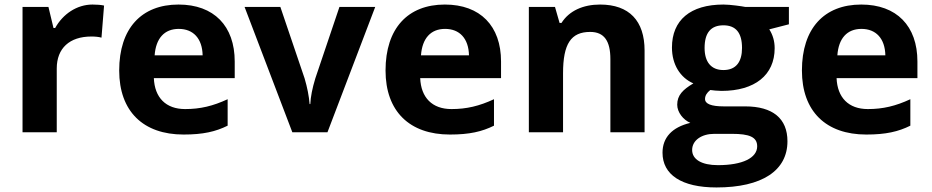

<svg xmlns="http://www.w3.org/2000/svg" viewBox="-20 -576 4058 836"><path d="M382.8 -556.2C314.9 -556.2 253.9 -515.1 220.2 -454.1H212.9L190.9 -545.9H78.1V0H227.1V-277.8C227.1 -365.7 282.7 -417 377.9 -417C395 -417 409.7 -415.5 421.9 -412.1L433.1 -551.8C419.9 -554.7 402.8 -556.2 382.8 -556.2Z M779.3 9.8C864.7 9.8 918.9 -2.9 971.2 -28.8V-144C907.2 -114.3 852.1 -101.1 786.1 -101.1C701.7 -101.1 653.3 -151.4 649.9 -235.8H1002V-308.1C1002 -462.9 911.6 -556.2 757.3 -556.2C595.7 -556.2 499 -452.1 499 -269C499 -91.3 603.5 9.8 779.3 9.8ZM758.3 -450.2C821.3 -450.2 860.8 -408.7 862.3 -335H653.3C658.7 -408.7 695.3 -450.2 758.3 -450.2Z M1405.8 0 1613.8 -545.9H1458L1353 -234.9C1339.8 -191.4 1332.5 -154.3 1331.1 -123H1328.1C1325.2 -158.2 1317.9 -195.3 1306.2 -234.9L1200.7 -545.9H1044.9L1252.9 0Z M1939 9.8C2024.4 9.8 2078.6 -2.9 2130.9 -28.8V-144C2066.9 -114.3 2011.7 -101.1 1945.8 -101.1C1861.3 -101.1 1813 -151.4 1809.6 -235.8H2161.6V-308.1C2161.6 -462.9 2071.3 -556.2 1917 -556.2C1755.4 -556.2 1658.7 -452.1 1658.7 -269C1658.7 -91.3 1763.2 9.8 1939 9.8ZM1918 -450.2C1981 -450.2 2020.5 -408.7 2022 -335H1813C1818.4 -408.7 1855 -450.2 1918 -450.2Z M2786.6 -356C2786.6 -485.4 2719.7 -556.2 2592.8 -556.2C2518.6 -556.2 2458 -528.8 2424.8 -476.1H2416.5L2396.5 -545.9H2282.7V0H2431.6V-256.8C2431.6 -385.7 2466.3 -437 2549.8 -437C2610.8 -437 2637.7 -397.5 2637.7 -318.8V0H2786.6Z M3224.6 -545.9C3212.9 -548.3 3160.6 -556.2 3129.9 -556.2C2985.8 -556.2 2905.8 -488.3 2905.8 -369.1C2905.8 -294.9 2941.9 -237.8 2999 -212.9C2953.6 -186 2928.7 -161.6 2928.7 -120.1C2928.7 -86.9 2955.1 -54.2 2985.8 -41C2906.2 -22 2864.7 22.9 2864.7 88.9C2864.7 184.6 2947.3 240.2 3099.6 240.2C3298.8 240.2 3408.7 166.5 3408.7 39.1C3408.7 -60.5 3344.2 -112.8 3224.6 -112.8H3131.8C3077.1 -112.8 3049.8 -123.5 3049.8 -145C3049.8 -159.2 3057.6 -172.4 3072.8 -184.1L3094.7 -181.6L3121.6 -180.2C3266.6 -180.2 3353 -249 3353 -366.2C3353 -396.5 3345.2 -423.8 3329.6 -448.2L3415 -470.2V-545.9ZM3047.9 -367.2C3047.9 -433.1 3075.2 -465.8 3129.9 -465.8C3184.1 -465.8 3210.9 -433.1 3210.9 -367.2C3210.9 -308.1 3186 -271 3129.9 -271C3074.7 -271 3047.9 -308.1 3047.9 -367.2ZM2993.7 77.1C2993.7 34.7 3035.2 6.8 3089.8 6.8H3167C3241.7 6.8 3276.9 20 3276.9 61C3276.9 111.8 3212.9 143.1 3106 143.1C3035.2 143.1 2993.7 118.2 2993.7 77.1Z M3752 9.8C3837.4 9.8 3891.6 -2.9 3943.8 -28.8V-144C3879.9 -114.3 3824.7 -101.1 3758.8 -101.1C3674.3 -101.1 3626 -151.4 3622.6 -235.8H3974.6V-308.1C3974.6 -462.9 3884.3 -556.2 3730 -556.2C3568.4 -556.2 3471.7 -452.1 3471.7 -269C3471.7 -91.3 3576.2 9.8 3752 9.8ZM3731 -450.2C3793.9 -450.2 3833.5 -408.7 3835 -335H3626C3631.3 -408.7 3668 -450.2 3731 -450.2Z"/></svg>

Font: Open Sans bold
Style: Bold
Weight: 700
Foundry: Ascender Corporation
Version: Version 1.100;PS 001.100;hotconv 1.0.88;makeotf.lib2.5.64775